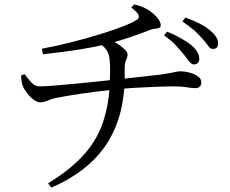

<svg xmlns="http://www.w3.org/2000/svg" viewBox="-20 -791 1040 867"><path d="M721 -631 734 -648C757 -640 791 -623 824 -602C856 -581 880 -554 880 -525C880 -509 869 -500 856 -500C848 -500 841 -505 834 -514C821 -532 800 -558 773 -587C760 -602 742 -616 721 -631ZM573 -757 586 -771C626 -762 652 -747 669 -732C685 -719 706 -696 706 -677C706 -668 700 -663 687 -662C674 -661 662 -658 650 -653C598 -633 550 -616 497 -601C528 -584 556 -560 556 -547C556 -537 554 -528 550 -521C545 -513 543 -499 543 -478C543 -471 543 -465 543 -458C543 -451 543 -443 543 -436C606 -443 672 -450 704 -454C725 -457 741 -460 752 -462C762 -464 770 -466 776 -467C781 -468 787 -469 793 -469C820 -469 853 -461 874 -446C884 -439 889 -430 889 -420C889 -404 882 -393 861 -393C852 -393 839 -394 822 -397C804 -400 782 -401 757 -401C728 -401 675 -399 619 -396C591 -395 565 -393 541 -391C525 -186 427 -37 212 56L197 37C322 -40 397 -118 437 -217C456 -266 469 -322 474 -384C435 -380 386 -374 340 -367C294 -360 254 -353 235 -349C220 -346 207 -342 196 -337C185 -332 173 -329 160 -329C144 -329 120 -347 103 -370C86 -393 78 -403 75 -450L91 -456C114 -427 131 -401 156 -401C188 -401 247 -406 310 -412C341 -415 372 -418 402 -421C431 -424 456 -427 476 -429C477 -440 477 -450 477 -461C477 -482 478 -519 470 -547C466 -560 456 -574 441 -587C388 -575 313 -561 174 -546L169 -571C256 -587 349 -611 430 -636C510 -660 573 -685 597 -701C606 -706 609 -713 606 -722C603 -731 592 -742 573 -757ZM804 -694 817 -712C868 -693 903 -676 927 -655C952 -635 965 -615 965 -595C965 -578 957 -570 940 -570C933 -570 926 -575 920 -584C907 -603 884 -629 857 -654C843 -666 825 -679 804 -694Z"/></svg>

Font: CJK Symbols
Style: Regular
Weight: 400
Designer: Ryoko NISHIZUKA 西塚涼子 (kana & ideographs); Frank Grießhammer (serif-style Latin); Paul D. Hunt (sans serif–style Latin); 
Foundry: Unicode
Version: Version 2.000;hotconv 1.1.0;makeotfexe 2.6.0